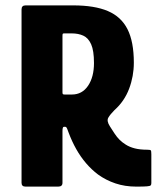

<svg xmlns="http://www.w3.org/2000/svg" viewBox="-20 -693 600 713"><path d="M75 0Q60 0 60 -14V-658Q60 -673 75 -673H252Q331 -673 380.5 -652Q430 -631 453.5 -584.5Q477 -538 477 -460Q477 -410 459.5 -363.5Q442 -317 405 -284Q390 -269 382.5 -256.5Q375 -244 388 -224Q397 -210 405.5 -197Q414 -184 424 -174Q434 -164 447 -156Q461 -147 480.5 -142Q500 -137 527 -137Q538 -137 540 -134.5Q542 -132 542 -120V-13Q542 -7 539.5 -4.5Q537 -2 525.5 -1Q514 0 486 0Q444 0 408.5 -12Q373 -24 344 -45Q320 -63 299.5 -87Q279 -111 263 -139.5Q247 -168 235 -200Q234 -202 230.5 -212Q227 -222 223 -222H217Q212 -222 212 -206V-14Q212 0 196 0ZM212 -350Q212 -345 213.5 -343.5Q215 -342 220 -342H247Q285 -342 307 -374.5Q329 -407 329 -459Q329 -505 318.5 -528.5Q308 -552 289.5 -560.5Q271 -569 246 -569H219Q215 -569 213.5 -568Q212 -567 212 -560Z"/></svg>

Font: Glory ExtraBold
Style: Regular
Weight: 800
Designer: Robert Leuschke
Foundry: Robert Leuschke
Version: Version 1.011